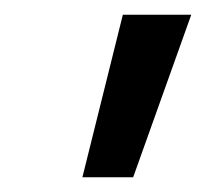

<svg xmlns="http://www.w3.org/2000/svg" viewBox="-20 -775 280 261"><path d="M92 -534 147 -755H240L161 -534Z"/></svg>

Font: DM Sans 11pt Medium
Style: Italic
Weight: 500
Italic angle: -10°
Version: Version 4.004;gftools[0.9.30]